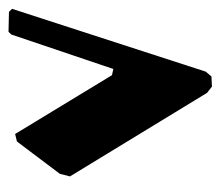

<svg xmlns="http://www.w3.org/2000/svg" viewBox="-52 -466 489 424"><g transform="rotate(90 192.0 -254.5)"><path d="M0 -37.1 6.8 -30.3 50.8 -29.3 56.6 -35.2 132.8 -260.7 146.5 -257.8 276.4 -43.9 293 -47.9 364.3 -142.6 370.1 -165 185.5 -467.8 171.9 -478.5 149.4 -477.5 138.7 -464.8Z"/></g></svg>

Font: Dehalvi Khush Khat
Style: Regular
Weight: 400
Version: Version 002.500